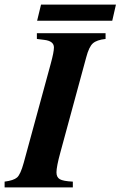

<svg xmlns="http://www.w3.org/2000/svg" viewBox="-52 -813 523 833"><path d="M51 -107 168 -536Q182 -587 182 -607Q182 -635 140 -640L108 -644V-669H406V-644Q368 -640 351 -625Q334 -610 322 -564L210 -152Q193 -90 193 -65Q193 -44 207.5 -35.5Q222 -27 264 -25V0H-32V-25Q7 -30 22 -43Q37 -56 51 -107ZM451 -793 435 -723H109L126 -793Z"/></svg>

Font: STIX MathJax Latin
Style: Bold Italic
Weight: 700
Italic angle: -16.33°
Designer: MicroPress Inc., with final additions and corrections provided by Coen Hoffman, Elsevier (retired)
Version: Version 1.1.1